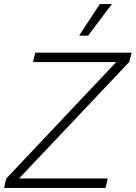

<svg xmlns="http://www.w3.org/2000/svg" viewBox="-35 -917 662 937"><path d="M-15 0 -5 -45 532 -614H126L137 -660H607L596 -615L58 -46H491L480 0ZM452 -897H511L395 -743H351Z"/></svg>

Font: Work Sans Light
Style: Italic
Weight: 300
Italic angle: -13°
Designer: Wei Huang
Foundry: Wei Huang
Version: Version 2.010; ttfautohint (v1.8.3)